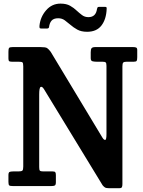

<svg xmlns="http://www.w3.org/2000/svg" viewBox="-20 -1004 774 1036"><path d="M78.5 -671H44Q32.5 -671 29 -674.5Q25.5 -678 25.5 -689V-724.5Q25.5 -740.5 29 -745.2Q32.5 -750 48 -750H197.5Q225.5 -750 233.8 -744.8Q242 -739.5 253.5 -724.5L532.5 -261.5Q541 -248 547.8 -249Q554.5 -250 554.5 -281V-648.5Q554.5 -663.5 550.2 -667.2Q546 -671 531.5 -671H501Q488 -671 478.8 -673.5Q469.5 -676 469.5 -690V-722.5Q469.5 -738.5 474.5 -744.2Q479.5 -750 495 -750H697.5Q707 -750 713.8 -747.8Q720.5 -745.5 720.5 -734.5V-696Q720.5 -680.5 717.5 -675.8Q714.5 -671 702.5 -671H664Q649 -671 644.8 -666.2Q640.5 -661.5 640.5 -646V-10.5Q640.5 0 637.8 5.8Q635 11.5 623.5 11.5H568Q553 11.5 546.5 7.5Q540 3.5 533.5 -4.5L217 -523.5Q207 -539 199.2 -534.8Q191.5 -530.5 191.5 -494V-102.5Q191.5 -87.5 195.2 -83.2Q199 -79 214.5 -79H264.5Q275.5 -79 278.5 -74.5Q281.5 -70 281.5 -59V-21Q281.5 -6.5 275.8 -3.2Q270 0 256 0H50.5Q34.5 0 30 -3.5Q25.5 -7 25.5 -22.5V-58.5Q25.5 -73 31.2 -76Q37 -79 51 -79H78.5Q96 -79 100.8 -83.5Q105.5 -88 105.5 -105.5V-646Q105.5 -664 101 -667.5Q96.5 -671 78.5 -671ZM450 -832.5Q418.5 -832.5 397.2 -844.2Q376 -856 359.5 -870.5Q345 -883 329.8 -894.2Q314.5 -905.5 294 -905.5Q269.5 -905.5 258.2 -892.5Q247 -879.5 244.5 -857Q242.5 -850 233 -850H203.5Q195 -850 193.8 -853.8Q192.5 -857.5 193 -865Q197.5 -912.5 228.8 -948.5Q260 -984.5 306.5 -984.5Q338 -984.5 358.2 -973Q378.5 -961.5 394 -946.5Q407 -934.5 422 -923Q437 -911.5 457 -911.5Q497.5 -911.5 503.5 -956Q505 -961.5 506.5 -964.2Q508 -967 515.5 -967H546Q553 -967 554.5 -964.5Q556 -962 555.5 -956Q553.5 -900.5 527.5 -866.5Q501.5 -832.5 450 -832.5Z"/></svg>

Font: Besley* Narrow Semi
Style: Regular
Weight: 600
Width: 4
Designer: Owen Earl
Foundry: indestructible type*
Version: Version 3.000; ttfautohint (v1.8.3)